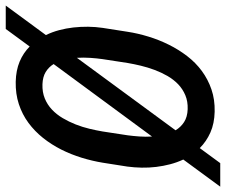

<svg xmlns="http://www.w3.org/2000/svg" viewBox="-118 -700 828 705"><g transform="rotate(90 296.5 -347.0)"><path d="M541 -310.1Q534.7 -271.5 522.7 -232.4Q510.7 -193.4 492.7 -157.5Q474.6 -121.6 450 -90.6Q425.3 -59.6 394.5 -36.9Q363.8 -14.2 325.9 -1.7Q288.1 10.7 243.7 9.8Q201.7 8.8 169.7 -4.6Q137.7 -18.1 114.3 -41.5L49.8 46.4H-36.1L72.3 -101.1Q61 -124 54.2 -149.7Q47.4 -175.3 44.4 -201.9Q41.5 -228.5 41.7 -255.9Q42 -283.2 45.9 -309.6L60.1 -400.4Q65.9 -438.5 77.9 -477.5Q89.8 -516.6 107.7 -552.5Q125.5 -588.4 149.4 -619.6Q173.3 -650.9 204.1 -673.6Q234.9 -696.3 272 -709Q309.1 -721.7 353.5 -720.7Q397 -719.7 429.9 -705.1Q462.9 -690.4 487.3 -666L542.5 -741.2H628.9L529.3 -605.5Q540 -582.5 546.6 -557.4Q553.2 -532.2 556.4 -505.9Q559.6 -479.5 559.1 -452.9Q558.6 -426.3 555.2 -400.4ZM160.6 -309.1Q157.7 -288.6 156 -264.4Q154.3 -240.2 155.8 -214.8L421.9 -577.1Q410.6 -596.2 391.8 -608.4Q373 -620.6 344.7 -621.6Q315.9 -622.6 293.2 -613Q270.5 -603.5 252.9 -586.7Q235.4 -569.8 222.4 -547.4Q209.5 -524.9 200.2 -500Q190.9 -475.1 184.8 -449.7Q178.7 -424.3 174.8 -401.4ZM440.4 -401.9Q442.9 -420.9 444.6 -444.1Q446.3 -467.3 444.8 -490.7L178.7 -129.4Q189.9 -111.3 207.8 -100.3Q225.6 -89.4 252.9 -88.4Q281.7 -87.4 304.9 -96.9Q328.1 -106.4 345.9 -123.3Q363.8 -140.1 377.2 -162.8Q390.6 -185.5 400.4 -210.4Q410.2 -235.4 416.3 -261Q422.4 -286.6 426.3 -309.6Z"/></g></svg>

Font: TypoPRO Roboto Mono
Style: Italic
Weight: 500
Designer: Google
Version: Version 2.000986; 2015; ttfautohint (v1.3)